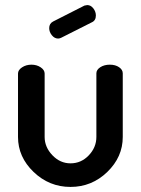

<svg xmlns="http://www.w3.org/2000/svg" viewBox="-20 -729 555 757"><path d="M51 -189V-439Q51 -453 67 -463.5Q83 -474 104 -474Q125 -474 140.5 -463.5Q156 -453 156 -439V-189Q156 -149 186.5 -117Q217 -85 258 -85Q300 -85 330 -116.5Q360 -148 360 -189V-440Q360 -454 375.5 -464Q391 -474 413 -474Q435 -474 449.5 -464Q464 -454 464 -440V-189Q464 -110 403 -51Q342 8 258 8Q174 8 112.5 -51Q51 -110 51 -189ZM174 -618Q174 -636 189 -644L313 -707Q321 -709 324 -709Q338 -709 348 -696Q358 -683 358 -668Q358 -648 342 -641L221 -580Q215 -577 209 -577Q195 -577 184.5 -590Q174 -603 174 -618Z"/></svg>

Font: TerminalDosisSemiBold
Style: Bold
Weight: 600
Designer: EdgarTolentino, PabloImpallari, IginoMarini
Foundry: EdgarTolentino, PabloImpallari, IginoMarini
Version: Version 1.006